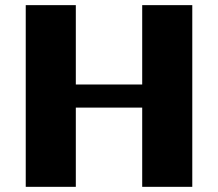

<svg xmlns="http://www.w3.org/2000/svg" viewBox="-20 -723 844 743"><path d="M273.4 0H79.6V-703.1H273.4V-396H530.3V-703.1H724.1V0H530.3V-306.6H273.4Z"/></svg>

Font: Aclonica
Style: Regular
Weight: 400
Version: Version 1.001